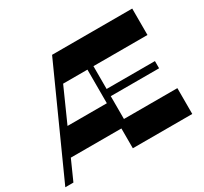

<svg xmlns="http://www.w3.org/2000/svg" viewBox="-142 -904 1179 1108"><g transform="rotate(-30 447.0 -350.0)"><path d="M0 0H54L113 -132H450V0H846V-172H490V-324H812V-372H490V-524H850V-700H316ZM188 -300 288 -524H450V-300Z"/></g></svg>

Font: Ribes
Style: Bold
Weight: 900
Designer: Luigi Gorlero
Foundry: Collletttivo
Version: Version 2.100;Glyphs 3.1.2 (3151)